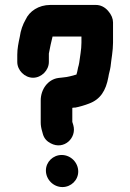

<svg xmlns="http://www.w3.org/2000/svg" viewBox="-20 -725 528 778"><path d="M166 -34C166 2 196 33 233 33C268 33 297 5 297 -30C297 -66 267 -97 230 -97C195 -97 166 -69 166 -34ZM234 -411C228 -411 222 -409 216 -409C174 -403 145 -363 145 -318V-229C145 -217 147 -205 151 -192L154 -181C159 -164 170 -152 186 -144C239 -116 292 -166 277 -218L274 -228C274 -229 274 -229 273 -230V-288C277 -289 281 -289 285 -289C301 -292 325 -299 340 -305C387 -322 409 -358 419 -412C421 -427 426 -440 428 -455C431 -485 438 -519 438 -552V-634C438 -649 432 -665 418 -681C404 -697 387 -705 368 -705H184C136 -705 99 -679 84 -646C72 -625 64 -603 60 -575C55 -552 50 -528 50 -503V-474C50 -440 80 -410 114 -410C148 -410 178 -440 178 -474V-508C182 -530 188 -558 193 -577H310V-552C310 -523 304 -497 301 -471L299 -461C295 -449 294 -435 290 -424V-423C271 -418 258 -413 234 -411Z"/></svg>

Font: Electronic
Style: SuThk
Weight: 900
Version: Version 1.011